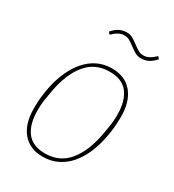

<svg xmlns="http://www.w3.org/2000/svg" viewBox="-173 -802 831 915"><g transform="rotate(30 242.0 -345.0)"><path d="M203 12Q131 12 91.5 -35.5Q52 -83 52 -167Q52 -231 64 -287Q74 -336 93 -378.5Q112 -421 139 -452Q166 -483 201.5 -500.5Q237 -518 281 -518Q353 -518 392.5 -470.5Q432 -423 432 -339Q432 -277 420 -219Q410 -169 391.5 -127Q373 -85 346 -54Q319 -23 283 -5.5Q247 12 203 12ZM205 -7Q285 -7 333 -66Q381 -125 399 -227L406 -267Q412 -300 412 -339Q412 -414 380 -456.5Q348 -499 279 -499Q199 -499 151 -440Q103 -381 85 -279L78 -239Q72 -206 72 -167Q72 -92 104 -49.5Q136 -7 205 -7ZM375 -628Q356 -628 342.5 -635.5Q329 -643 309 -658Q291 -672 279 -678Q267 -684 251 -684Q222 -684 189 -651L179 -663Q200 -686 218 -694Q236 -702 255 -702Q274 -702 287.5 -694.5Q301 -687 321 -672Q339 -658 351 -652Q363 -646 379 -646Q408 -646 441 -679L451 -667Q430 -644 412 -636Q394 -628 375 -628Z"/></g></svg>

Font: IBM Plex Sans Condensed Thin
Style: Italic
Weight: 100
Width: 3
Italic angle: -11°
Designer: Mike Abbink, Paul van der Laan, Pieter van Rosmalen
Foundry: Bold Monday
Version: Version 1.3